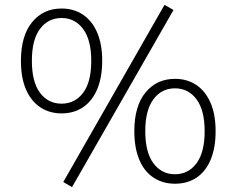

<svg xmlns="http://www.w3.org/2000/svg" viewBox="-20 -747 972 789"><path d="M276 22 240 1 656 -727 693 -706ZM233 -281Q183 -281 145 -306.5Q107 -332 86.5 -380Q66 -428 66 -497Q66 -600 112 -656Q158 -712 233 -712Q283 -712 320.5 -687Q358 -662 379 -614Q400 -566 400 -497Q400 -429 379.5 -380.5Q359 -332 321.5 -306.5Q284 -281 233 -281ZM233 -321Q288 -321 321.5 -365.5Q355 -410 355 -497Q355 -583 321.5 -628Q288 -673 233 -673Q178 -673 144.5 -628.5Q111 -584 111 -497Q111 -410 144.5 -365.5Q178 -321 233 -321ZM699 8Q649 8 611 -17Q573 -42 552.5 -90.5Q532 -139 532 -208Q532 -311 578 -367Q624 -423 699 -423Q749 -423 786.5 -398Q824 -373 845 -325Q866 -277 866 -208Q866 -139 845.5 -90.5Q825 -42 787.5 -17Q750 8 699 8ZM699 -31Q754 -31 787.5 -76Q821 -121 821 -208Q821 -294 787.5 -339Q754 -384 699 -384Q644 -384 610.5 -339Q577 -294 577 -208Q577 -121 610.5 -76Q644 -31 699 -31Z"/></svg>

Font: Nunito Sans 10pt ExtraLight
Style: Regular
Weight: 250
Designer: Vernon Adams
Foundry: Vernon Adams
Version: Version 3.101;gftools[0.9.27]